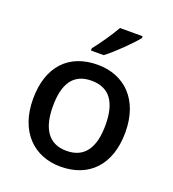

<svg xmlns="http://www.w3.org/2000/svg" viewBox="-140 -872 889 989"><g transform="rotate(20 304.5 -378.0)"><path d="M472 -756V-766H348C323 -721 277 -655 247 -618V-606H317C365 -642 443 -719 472 -756ZM558 -270C558 -449 453 -549 306 -549C149 -549 52 -449 52 -270C52 -91 158 10 303 10C459 10 558 -91 558 -270ZM161 -270C161 -392 204 -461 304 -461C405 -461 449 -392 449 -270C449 -149 405 -77 305 -77C205 -77 161 -149 161 -270Z"/></g></svg>

Font: Noto Sans Devanagari UI Medium
Style: Regular
Weight: 500
Designer: Jelle Bosma - Monotype Design Team
Foundry: Monotype Imaging Inc.
Version: Version 2.004